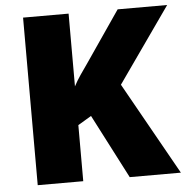

<svg xmlns="http://www.w3.org/2000/svg" viewBox="-51 -764 794 815"><g transform="rotate(-5 345.5 -357.0)"><path d="M687 0H469L328 -273L271 -239V0H77V-714H271V-404Q283 -427 299 -450.5Q315 -474 330 -495L480 -714H691L466 -394Z"/></g></svg>

Font: Noto Sans Syriac Eastern Black
Style: Regular
Weight: 900
Designer: Patrick Giasson and the Monotype Design Team
Foundry: Monotype Imaging Inc.
Version: Version 3.001; ttfautohint (v1.8.4.7-5d5b)